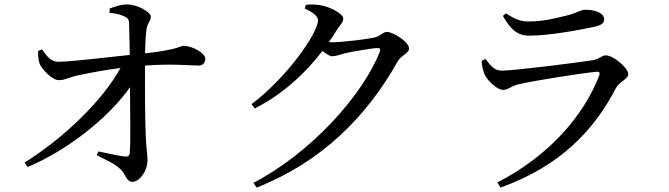

<svg xmlns="http://www.w3.org/2000/svg" viewBox="-20 -797 3020 867"><path d="M246 -435C276 -435 298 -451 343 -459C390 -469 455 -481 524 -490C442 -340 264 -171 91 -63L105 -43C285 -118 472 -267 567 -403C568 -284 570 -146 566 -107C565 -94 558 -89 545 -90C516 -93 466 -105 424 -113L417 -96C454 -77 497 -59 524 -33C548 -12 549 24 578 24C610 24 646 -25 646 -72C646 -102 640 -129 638 -186C635 -260 634 -412 635 -501C761 -510 835 -501 878 -501C896 -501 907 -514 907 -531C907 -558 848 -590 809 -590C792 -590 788 -573 635 -556C636 -590 637 -632 641 -661C646 -697 661 -700 661 -723C661 -741 603 -777 554 -777C526 -777 494 -766 475 -758V-739C497 -737 521 -733 539 -724C556 -717 563 -710 563 -690L566 -549C459 -538 309 -519 243 -518C214 -518 194 -538 170 -574L152 -567C152 -548 153 -525 159 -509C169 -484 217 -434 246 -435Z M1116 -327 1130 -307C1251 -368 1355 -461 1436 -567C1454 -553 1469 -543 1480 -543C1496 -543 1515 -550 1536 -556C1570 -564 1664 -580 1685 -580C1695 -580 1699 -576 1695 -563C1615 -362 1381 -105 1124 29L1139 50C1433 -66 1637 -271 1777 -522C1793 -548 1827 -556 1827 -578C1827 -609 1753 -653 1727 -653C1709 -653 1699 -634 1672 -628C1645 -621 1524 -606 1480 -606L1465 -607C1478 -625 1490 -643 1501 -662C1517 -687 1530 -695 1530 -714C1530 -734 1471 -767 1424 -774C1398 -778 1379 -777 1361 -775L1356 -758C1390 -743 1416 -725 1416 -706C1416 -647 1273 -444 1116 -327Z M2226 27 2240 50C2509 -46 2663 -209 2761 -399C2776 -428 2817 -440 2817 -462C2817 -491 2749 -547 2716 -547C2697 -547 2687 -530 2656 -525C2585 -514 2304 -478 2245 -478C2213 -478 2196 -500 2172 -531L2155 -522C2156 -501 2160 -482 2167 -464C2177 -438 2223 -391 2252 -391C2274 -391 2290 -409 2320 -416C2387 -432 2601 -466 2674 -473C2687 -474 2690 -469 2686 -456C2614 -270 2455 -91 2226 27ZM2369 -636C2458 -636 2589 -660 2664 -676C2696 -683 2708 -693 2708 -709C2708 -738 2671 -753 2621 -753C2601 -753 2588 -738 2531 -725C2483 -713 2431 -700 2365 -700C2333 -700 2304 -710 2265 -737L2251 -725C2285 -666 2315 -636 2369 -636Z"/></svg>

Font: Source Han Serif SC Medium
Style: Regular
Weight: 500
Designer: Ryoko NISHIZUKA 西塚涼子 (kana & ideographs); Frank Grießhammer (Latin, Greek & Cyrillic); Wenlong ZHANG 张文龙 (bopomofo); San
Foundry: Adobe
Version: Version 2.003;hotconv 1.1.1;makeotfexe 2.6.0